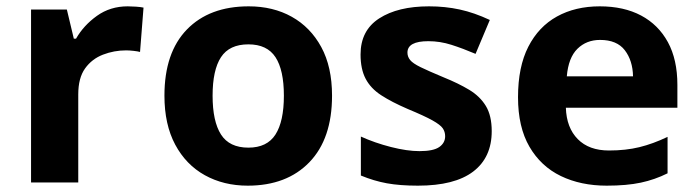

<svg xmlns="http://www.w3.org/2000/svg" viewBox="-20 -576 2201 606"><path d="M383 -556Q394 -556 409 -555Q424 -554 433 -552L422 -412Q415 -414 401.5 -415.5Q388 -417 378 -417Q340 -417 305 -403.5Q270 -390 248.5 -360Q227 -330 227 -278V0H78V-546H191L213 -454H220Q244 -496 286 -526Q328 -556 383 -556Z M1028 -274Q1028 -138 956.5 -64Q885 10 762 10Q686 10 626.5 -23Q567 -56 533 -119.5Q499 -183 499 -274Q499 -410 570 -483Q641 -556 765 -556Q842 -556 901 -523Q960 -490 994 -427.5Q1028 -365 1028 -274ZM651 -274Q651 -193 677.5 -151.5Q704 -110 764 -110Q823 -110 849.5 -151.5Q876 -193 876 -274Q876 -355 849.5 -395.5Q823 -436 764 -436Q704 -436 677.5 -395.5Q651 -355 651 -274Z M1532 -162Q1532 -79 1473.5 -34.5Q1415 10 1299 10Q1242 10 1201 2.5Q1160 -5 1119 -22V-145Q1163 -125 1214 -112Q1265 -99 1304 -99Q1348 -99 1366.5 -112Q1385 -125 1385 -146Q1385 -160 1377.5 -171Q1370 -182 1345 -196Q1320 -210 1267 -232Q1216 -254 1183 -275.5Q1150 -297 1134 -327.5Q1118 -358 1118 -404Q1118 -480 1177 -518Q1236 -556 1334 -556Q1385 -556 1431 -546Q1477 -536 1526 -513L1481 -406Q1441 -423 1405 -434.5Q1369 -446 1332 -446Q1299 -446 1282.5 -437Q1266 -428 1266 -410Q1266 -397 1274.5 -386.5Q1283 -376 1307.5 -364Q1332 -352 1380 -332Q1427 -313 1461 -292.5Q1495 -272 1513.5 -241.5Q1532 -211 1532 -162Z M1873 -556Q1949 -556 2003.5 -527Q2058 -498 2088 -443Q2118 -388 2118 -308V-236H1766Q1768 -173 1803.5 -137Q1839 -101 1902 -101Q1955 -101 1998 -111.5Q2041 -122 2087 -144V-29Q2047 -9 2002.5 0.5Q1958 10 1895 10Q1813 10 1750 -20.5Q1687 -51 1651 -113Q1615 -175 1615 -269Q1615 -365 1647.5 -428.5Q1680 -492 1738 -524Q1796 -556 1873 -556ZM1874 -450Q1831 -450 1802.5 -422Q1774 -394 1769 -335H1978Q1977 -385 1952 -417.5Q1927 -450 1874 -450Z"/></svg>

Font: Noto Sans Sora Sompeng
Style: Bold
Weight: 700
Designer: Monotype Design Team. David Williams.
Foundry: Monotype Imaging Inc.
Version: Version 2.101